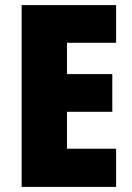

<svg xmlns="http://www.w3.org/2000/svg" viewBox="-20 -734 518 754"><path d="M436 0H65V-714H436V-566H243V-443H421V-295H243V-150H436Z"/></svg>

Font: Noto Sans Bengali Condensed Black
Style: Regular
Weight: 900
Width: 3
Designer: Joana Ranito - Universal Thirst; Jelle Bosma - Monotype Design Team
Foundry: Universal Thirst ehf.
Version: Version 3.000; ttfautohint (v1.8.4.7-5d5b)